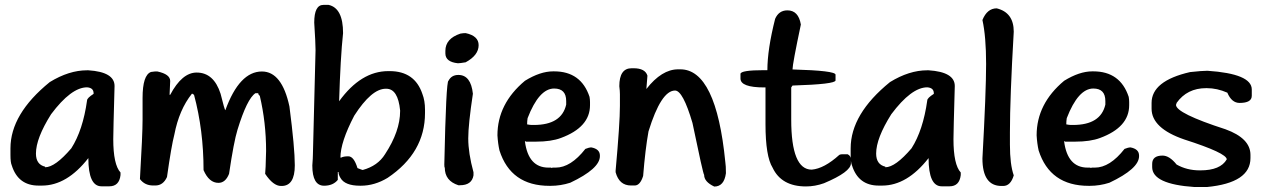

<svg xmlns="http://www.w3.org/2000/svg" viewBox="-20 -753 5094 773"><path d="M330.5 -470H335.7Q441.2 -463.3 441.2 -406.7Q436 -222.1 436 -192.8Q436 -90.2 465.2 -58.5V-48Q460 -2.9 420.1 -2.9H388.5Q335.7 -2.9 335.7 -116.5Q249.4 -5.8 148.7 -5.8H135.3Q52.8 -5.8 27.3 -87.3Q22.1 -98.8 22.1 -129.5V-155.9Q22.1 -294 180.3 -422.5Q257.6 -470 330.5 -470ZM124.7 -134.8Q124.7 -90.6 161.6 -82V-79.6Q201.9 -79.6 267.1 -155.9Q313.7 -228.8 330.5 -348.7Q330.5 -358.3 356.8 -375.1V-377.5Q356.8 -399.5 330.5 -401.4Q266.7 -401.4 185.6 -293Q124.7 -196.2 124.7 -134.8Z M603.4 -465.2H613.9Q665.2 -454.2 665.2 -426.9Q665.2 -419.2 662.8 -373.6V-371.2H665.2Q712.7 -460.9 771.7 -460.9Q840.8 -460.9 868.1 -375.5Q884.4 -309.4 887.3 -309.4Q943.9 -465.2 1034.5 -465.2Q1115.1 -465.2 1145.3 -324.2Q1166.9 -157.3 1166.9 -87.3Q1166.9 -4.3 1113.7 -4.3H1111.3Q1080.1 -4.3 1047.5 -53.2Q1049.4 -64.3 1051.3 -145.3Q1051.3 -260 1025.9 -367.4Q1019.7 -371.7 1019.7 -377.9H1008.6Q974.6 -355.9 936.2 -230.7Q921.3 -182.7 902.2 -53.2Q887.8 -16.8 859.5 -16.8Q821.6 -16.8 799.5 -68.1Q799.5 -228.3 761.2 -371.2L754.9 -375.5H752.5Q701.2 -311.3 682 -211.5Q670 -165.9 652.3 -40.3Q636.9 -6.2 605.3 -6.2H596.6Q562.6 -6.2 543.4 -32.1Q554 -212 554 -271V-358.8Q554 -450.8 588 -463.3Z M1282 -733.3H1303.1Q1361.2 -720.4 1361.2 -619.7Q1350.6 -520.4 1345.3 -345.3Q1433.1 -466.7 1543.4 -466.7H1548.7Q1649.9 -466.7 1680.6 -374.6Q1691.1 -347.7 1691.1 -311.3V-297.8Q1691.1 -138.1 1540.5 -36.9Q1488.2 -5.3 1432.6 -5.3H1429.7Q1368.3 -5.3 1350.6 -36.9Q1342.9 -49.4 1342.9 -60.4H1340V-28.8Q1320.9 -5.3 1284.9 -5.3Q1237.4 -5.3 1237.4 -86.8Q1239.8 -118 1239.8 -131.9L1250.4 -551.1Q1250.4 -579.4 1245.1 -661.9Q1245.1 -733.3 1282 -733.3ZM1350.6 -118.5H1353.5Q1363.5 -123.7 1382.3 -123.7Q1404.8 -123.7 1419.2 -76.3Q1438.4 -68.6 1440.3 -68.6Q1501.2 -85.4 1530 -131.9Q1590.9 -224.5 1590.9 -306V-308.4Q1582.3 -395.7 1535.3 -395.7H1532.9Q1475.8 -395.7 1406.2 -287.3Q1350.6 -180.8 1350.6 -118.5Z M1854.7 -619.7Q1907 -608.6 1907 -571.2Q1907 -530.5 1854.7 -502.2Q1831.7 -498.3 1823.5 -498.3Q1773.1 -503.6 1773.1 -538.1V-548.2Q1773.1 -597.6 1833.6 -617.7Q1844.6 -619.7 1854.7 -619.7ZM1825.4 -451.3Q1875.8 -451.3 1883.9 -375.5Q1865.2 -251.8 1865.2 -195.7Q1865.2 -136.7 1886.3 -59.5V-47Q1879.6 -7.2 1831.7 -7.2H1825.4Q1770.7 -24.9 1770.7 -78.2Q1768.8 -78.2 1768.8 -90.6Q1776 -427.8 1785.6 -427.8Q1797.6 -451.3 1825.4 -451.3Z M2206.7 -465.7H2211Q2319.4 -465.7 2353.5 -363.1Q2355.4 -352 2355.4 -342V-329.5Q2355.4 -240.8 2238.4 -197.6Q2199 -182.7 2137.6 -182.7H2097.8L2093.5 -185.1V-182.7Q2107.4 -78.2 2188 -78.2H2198.6Q2200.5 -78.2 2200.5 -76.3L2204.8 -78.2H2217.3Q2277.7 -78.2 2336.7 -153.5Q2353 -159.7 2359.7 -159.7Q2395.2 -153.5 2395.2 -126.6V-124.2Q2395.2 -73.9 2275.8 -17.3Q2236.9 -4.8 2196.6 -4.8H2192.3Q2036.5 -4.8 1990.9 -147.2Q1984.7 -174.6 1982.7 -208.2Q1982.7 -335.3 2093.5 -427.8Q2154.9 -465.7 2206.7 -465.7ZM2102.2 -252.3Q2113.7 -249.9 2120.9 -249.9H2129.5Q2240.8 -249.9 2259.5 -331.9V-346.3Q2259.5 -396.6 2211 -396.6Q2150.1 -396.6 2104.1 -277.2Q2102.2 -265.7 2102.2 -252.3Z M2522.8 -478.2H2530.9Q2577.5 -478.2 2586.6 -448.4Q2586.6 -445.1 2582.3 -394.7Q2644.1 -473.9 2710.3 -473.9H2718.9Q2863.3 -473.9 2900.2 -100.2Q2902.6 -85.9 2902.6 -55.6Q2895.4 -1.9 2855.6 -1.9Q2814.9 -21.1 2814.9 -48.9Q2810.6 -51.8 2767.9 -258Q2729.5 -388.5 2697.8 -388.5Q2641.7 -388.5 2590.9 -224Q2577.9 -152 2569.3 -44.6Q2557.3 -6.2 2535.3 -6.2H2520.4Q2472.9 -6.2 2458.5 -59.5V-66.2Q2475.8 -256.6 2475.8 -326.6V-373.6Q2475.8 -387.1 2473.4 -405.8Q2473.4 -478.2 2522.8 -478.2Z M3150.1 -711.3Q3194.7 -711.3 3204.3 -654.2Q3170.7 -495.4 3170.7 -473.4Q3343.9 -468.6 3343.9 -452.3V-429.3Q3343.9 -413.9 3170.7 -408.6L3165.5 -401V-271.5Q3165.5 -70 3248 -70Q3298.3 -74.3 3359.2 -129.5Q3364 -131.9 3369.8 -131.9H3392.8Q3405.8 -125.2 3405.8 -111.3V-95.4Q3405.8 -60.9 3297.4 -15.3Q3261.4 -2.4 3224.9 -2.4Q3126.1 -2.4 3090.6 -77.7Q3061.9 -123.7 3061.9 -253.2V-401H3056.6Q2961.2 -401 2961.2 -436.9V-455.2Q2961.2 -470.5 3056.6 -470.5H3069.5Q3069.5 -554 3100.7 -677.2Q3115.6 -711.3 3150.1 -711.3Z M3713.2 -470H3718.5Q3824 -463.3 3824 -406.7Q3818.7 -222.1 3818.7 -192.8Q3818.7 -90.2 3848 -58.5V-48Q3842.7 -2.9 3802.9 -2.9H3771.2Q3718.5 -2.9 3718.5 -116.5Q3632.1 -5.8 3531.4 -5.8H3518Q3435.5 -5.8 3410.1 -87.3Q3404.8 -98.8 3404.8 -129.5V-155.9Q3404.8 -294 3563.1 -422.5Q3640.3 -470 3713.2 -470ZM3507.4 -134.8Q3507.4 -90.6 3544.4 -82V-79.6Q3584.7 -79.6 3649.9 -155.9Q3696.4 -228.8 3713.2 -348.7Q3713.2 -358.3 3739.6 -375.1V-377.5Q3739.6 -399.5 3713.2 -401.4Q3649.4 -401.4 3568.3 -293Q3507.4 -196.2 3507.4 -134.8Z M3992.8 -719.4Q4061.4 -702.6 4061.4 -625.4Q4046 -360.2 4046 -219.7V-170.7Q4046 -90.6 4061.4 -47Q4048.9 -4.3 4018.7 -4.3H4012Q3935.3 -4.3 3935.3 -115.1Q3950.1 -383.2 3950.1 -495.4Q3950.1 -605.8 3935.3 -672.4Q3954.4 -719.4 3992.8 -719.4Z M4377.5 -465.7H4381.8Q4490.2 -465.7 4524.2 -363.1Q4526.1 -352 4526.1 -342V-329.5Q4526.1 -240.8 4409.1 -197.6Q4369.8 -182.7 4308.4 -182.7H4268.6L4264.3 -185.1V-182.7Q4278.2 -78.2 4358.8 -78.2H4369.3Q4371.2 -78.2 4371.2 -76.3L4375.5 -78.2H4388Q4448.4 -78.2 4507.4 -153.5Q4523.7 -159.7 4530.5 -159.7Q4565.9 -153.5 4565.9 -126.6V-124.2Q4565.9 -73.9 4446.5 -17.3Q4407.7 -4.8 4367.4 -4.8H4363.1Q4207.2 -4.8 4161.6 -147.2Q4155.4 -174.6 4153.5 -208.2Q4153.5 -335.3 4264.3 -427.8Q4325.7 -465.7 4377.5 -465.7ZM4272.9 -252.3Q4284.4 -249.9 4291.6 -249.9H4300.2Q4411.5 -249.9 4430.2 -331.9V-346.3Q4430.2 -396.6 4381.8 -396.6Q4320.9 -396.6 4274.8 -277.2Q4272.9 -265.7 4272.9 -252.3Z M4841.2 -468.1Q5019.7 -456.1 5019.7 -392.8V-367.4Q5019.7 -338.6 4970.7 -338.6Q4938.6 -338.6 4921.3 -379.9Q4880.1 -398.1 4838.8 -398.1H4836Q4759.2 -398.1 4717 -338.6Q4717 -336.2 4714.6 -330.9Q4714.6 -296.9 4913.7 -232.6Q5014.4 -196.2 5014.4 -129.5V-116.5Q5014.4 -16.8 4838.8 0H4789.4Q4618.7 -11.5 4618.7 -80.1V-93Q4618.7 -126.6 4660.4 -126.6Q4688.2 -126.6 4717 -90.6Q4758.3 -67.1 4810.1 -67.1H4812.9Q4893.5 -67.1 4918.9 -111.3Q4918.9 -136.7 4748.2 -191.4Q4616.3 -236.5 4616.3 -315.6V-338.6Q4616.3 -427.3 4771.2 -462.8Q4819.7 -468.1 4841.2 -468.1Z"/></svg>

Font: Namteng
Style: Regular
Weight: 400
Designer: Khon Soe Zaw Thu
Foundry: MPUA
Version: Version 1.03 June 17, 2016